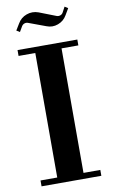

<svg xmlns="http://www.w3.org/2000/svg" viewBox="-101 -986 611 1038"><g transform="rotate(-10 204.0 -467.5)"><path d="M40 0V-32.2H131.8V-715.8H40V-748H368.2V-715.8H275.9V-32.2H368.2V0ZM51.8 -853Q62 -869.1 73.2 -888.2Q90.3 -918 122.3 -929.4Q154.3 -940.9 187 -929.2L279.8 -893.1Q289.6 -889.2 299.8 -892.6Q310.1 -896 314.9 -904.8L331.1 -935.1L349.1 -923.8L328.1 -888.2Q311.5 -858.9 279.5 -847.2Q247.6 -835.4 215.8 -848.1L122.1 -882.8Q112.3 -886.7 102.5 -883.5Q92.8 -880.4 86.9 -871.1L69.8 -841.8Z"/></g></svg>

Font: Fin Serif Display
Style: Italic
Weight: 400
Designer: J. Blake Harris
Version: Version 1.006;FEAKit 1.0